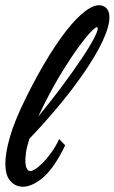

<svg xmlns="http://www.w3.org/2000/svg" viewBox="-36 -714 437 733"><path d="M64 -342.8Q108.9 -433.1 152.8 -503.7Q196.8 -574.2 235.8 -619.6Q274.9 -665 307.9 -683.6Q340.8 -702.1 363.8 -688Q386.2 -673.8 380.6 -632.3Q375 -590.8 340.1 -525.9Q305.2 -460.9 239.5 -374Q173.8 -287.1 76.2 -184.1Q65.9 -151.9 63 -129.9Q60.1 -107.9 61 -93.5Q62 -79.1 65.9 -71.5Q69.8 -64 74.2 -62Q81.1 -58.1 95 -66.2Q108.9 -74.2 125.5 -90.6Q142.1 -106.9 159.4 -130.9Q176.8 -154.8 189.9 -183.1L212.9 -159.2Q167 -64 118.4 -28.1Q69.8 7.8 32.2 -3.9Q14.2 -8.8 -0.5 -28.3Q-15.1 -47.9 -15.6 -87.9Q-16.1 -127.9 1.5 -189.9Q19 -252 64 -342.8ZM335 -609.9Q331.1 -612.8 312.5 -594Q293.9 -575.2 265.9 -537.1Q237.8 -499 202.9 -442.6Q168 -386.2 131.8 -314L109.9 -269Q157.2 -326.2 200.7 -384.5Q244.1 -442.9 276.6 -491.5Q309.1 -540 325.4 -572.5Q341.8 -605 335 -609.9Z"/></svg>

Font: Otrack
Style: Regular
Weight: 400
Designer: Sodina
Foundry: Sodina
Version: Version 2.10 June 16, 2016